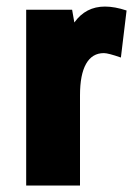

<svg xmlns="http://www.w3.org/2000/svg" viewBox="-20 -574 418 594"><path d="M304.7 -553.7Q335 -553.7 371.6 -541.5L354 -396Q314.9 -409.7 301.3 -409.7Q265.1 -409.7 246.3 -376.5Q227.5 -343.3 227.5 -279.3V0H61V-543.9H203.1L210 -504.4Q245.1 -553.7 304.7 -553.7Z"/></svg>

Font: Open Sans Hebrew Condensed Extra Bold
Style: Regular
Weight: 800
Width: 3
Foundry: Ascender Corporation, Yanek Iontef
Version: Version 2.001;PS 002.001;hotconv 1.0.70;makeotf.lib2.5.58329